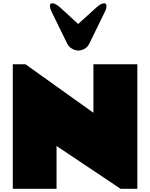

<svg xmlns="http://www.w3.org/2000/svg" viewBox="-20 -1182 940 1202"><path d="M60.1 -779.8H139.2L564.9 -476.1V-779.8H839.8V0H734.9L334 -268.1V0H60.1ZM300.3 -1113.8Q292.5 -1132.3 292.5 -1144.5Q292.5 -1161.6 307.1 -1161.6Q327.6 -1161.6 359.4 -1132.8L469.2 -1031.7L580.6 -1132.8Q611.8 -1161.6 632.3 -1161.6Q646.5 -1161.6 646.5 -1144.5Q646.5 -1138.7 645.3 -1131.1Q644 -1123.5 639.2 -1113.8L539.6 -909.7Q528.8 -887.2 509.5 -876.5Q490.2 -865.7 470.2 -865.7Q450.7 -865.7 430.7 -877.2Q410.6 -888.7 400.4 -909.7Z"/></svg>

Font: Rammetto One
Style: Regular
Weight: 400
Designer: Vernon Adams
Foundry: Vernon Adams
Version: Version 1.100; ttfautohint (v1.8.4.7-5d5b)